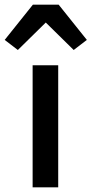

<svg xmlns="http://www.w3.org/2000/svg" viewBox="-61 -798 390 818"><path d="M78 0V-520H187V0ZM189 -778 309 -628 253 -585 134 -702 15 -585 -41 -628 79 -778Z"/></svg>

Font: IBM Plex Arabic Medium
Style: Regular
Weight: 500
Designer: Mike Abbink, Paul van der Laan, Pieter van Rosmalen, Wael Morcos, Khajak Apelian
Foundry: Bold Monday
Version: Version 1.0